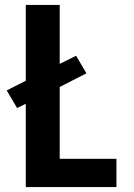

<svg xmlns="http://www.w3.org/2000/svg" viewBox="-20 -755 540 775"><path d="M84 0V-336L49 -319L7 -390L84 -429V-735H221V-497L287 -530L329 -459L221 -404V-114H450V0Z"/></svg>

Font: Iosevka Term Curly Heavy
Style: Regular
Weight: 900
Designer: Belleve Invis
Foundry: Belleve Invis
Version: Version 32.3.0